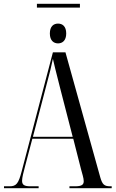

<svg xmlns="http://www.w3.org/2000/svg" viewBox="-20 -989 607 1009"><path d="M174 -949H400V-969H174ZM285 -761C308 -761 328 -776 328 -813C328 -851 308 -865 285 -865C262 -865 242 -851 242 -813C242 -776 262 -761 285 -761ZM1 0H183V-10H140C107 -10 96 -18 96 -39C96 -56 104 -86 112 -116L150 -260H365L406 -99C412 -76 420 -53 420 -37C420 -20 412 -10 375 -10H345V0H567V-10H560C528 -10 518 -19 507 -57L324 -714H258L94 -89C77 -24 66 -10 30 -10H1ZM153 -270 229 -561C243 -613 247 -628 258 -680C263 -657 271 -624 296 -526L362 -270Z"/></svg>

Font: Noto Serif Display ExtraCondensed
Style: Regular
Weight: 400
Width: 2
Designer: Monotype Design Team
Foundry: Monotype Imaging Inc.
Version: Version 2.009